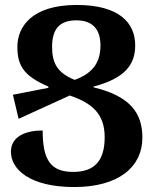

<svg xmlns="http://www.w3.org/2000/svg" viewBox="-20 -744 628 774"><path d="M357 -392V-395C487 -429 525 -486 525 -561C525 -651 462 -724 289 -724C106 -724 50 -634 50 -555C50 -474 81 -436 175 -395V-390L32 -362L55 -265L261 -359C350 -329 402 -286 402 -191C402 -97 362 -51 275 -51C184 -51 152 -99 152 -218C85 -218 24 -195 24 -132C24 -63 98 10 279 10C461 10 554 -73 554 -189C554 -291 502 -357 357 -392ZM190 -555C190 -621 215 -662 288 -662C355 -662 385 -624 385 -561C385 -501 362 -451 281 -422C208 -451 190 -494 190 -555Z"/></svg>

Font: Noto Serif Armenian SemiCondensed
Style: Bold
Weight: 700
Width: 4
Designer: Monotype Design Team
Foundry: Monotype Imaging Inc.
Version: Version 2.008